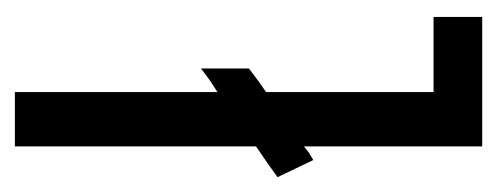

<svg xmlns="http://www.w3.org/2000/svg" viewBox="-235 -450 678 262"><g transform="rotate(-90 104.0 -319.0)"><path d="M211.9 0Q211.9 0 211.9 -33.2Q211.9 -66.4 211.9 -66.4Q211.9 -66.4 198.2 -66.4Q185.5 -66.4 168 -66.4Q147.5 -66.4 127.9 -66.4Q109.4 -66.4 109.4 -66.4Q109.4 -66.4 109.4 -95.7Q109.4 -125 109.4 -163.1Q109.4 -210 109.4 -252.9Q109.4 -294.9 109.4 -294.9Q109.4 -294.9 126 -306.6Q141.6 -318.4 141.6 -318.4Q141.6 -318.4 141.6 -350.6Q141.6 -383.8 141.6 -383.8Q141.6 -383.8 126 -372.1Q109.4 -361.3 109.4 -361.3Q109.4 -361.3 109.4 -412.1Q109.4 -463.9 109.4 -520.5Q109.4 -566.4 109.4 -602.5Q109.4 -637.7 109.4 -637.7Q109.4 -637.7 72.3 -637.7Q35.2 -637.7 35.2 -637.7Q35.2 -637.7 35.2 -629.9Q35.2 -621.1 35.2 -606.4Q35.2 -579.1 35.2 -536.1Q35.2 -492.2 35.2 -449.2Q35.2 -393.6 35.2 -351.6Q35.2 -308.6 35.2 -308.6Q35.2 -308.6 13.7 -293.9Q-6.8 -279.3 -6.8 -279.3Q-6.8 -279.3 4.9 -254.9Q16.6 -230.5 16.6 -230.5Q16.6 -230.5 26.4 -236.3Q35.2 -243.2 35.2 -243.2Q35.2 -243.2 35.2 -211.9Q35.2 -180.7 35.2 -139.6Q35.2 -90.8 35.2 -44.9Q35.2 0 35.2 0Q35.2 0 57.6 0Q81.1 0 110.4 0Q146.5 0 179.7 0Q211.9 0 211.9 0Z"/></g></svg>

Font: AgendaMediumCondGoodkids
Style: AgendaMediumCondGoodkids
Weight: 500
Designer: ""
Version: ""